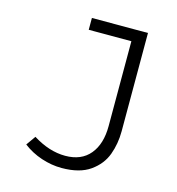

<svg xmlns="http://www.w3.org/2000/svg" viewBox="-107 -797 828 899"><g transform="rotate(15 307.5 -347.5)"><path d="M500 -228.2Q500 -167.7 480.5 -114.4Q461 -61 410.3 -25.1Q359.5 10.8 272.3 10.8Q223.6 10.8 174.1 -5.6Q124.6 -22.1 84.6 -52.8L116.9 -98.5Q196.4 -48.7 273.8 -48.7Q351.8 -48.7 393.3 -98.7Q434.9 -148.7 434.9 -235.4V-647.2H228.2V-704.6H500Z"/></g></svg>

Font: Fira Code Fixed Light
Style: Regular
Weight: 300
Monospace: yes
Designer: Carrois Corporate, Edenspiekermann AG, Nikita Prokopov
Foundry: Carrois Corporate, Edenspiekermann AG, Nikita Prokopov
Version: Version 5.002